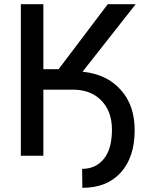

<svg xmlns="http://www.w3.org/2000/svg" viewBox="-20 -747 724 921"><path d="M188 -727V-415H261L497 -727H631L376 -403Q493 -391 559 -316Q626 -243 626 -122Q626 7 559 81Q493 154 375 154L374 63Q440 63 479 14Q517 -34 517 -125Q517 -212 467 -264Q417 -317 328 -317H188V0H80V-727Z"/></svg>

Font: Sinter Medium
Style: Regular
Weight: 500
Foundry: Adobe & rsms
Version: Version 1.000